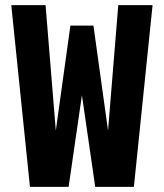

<svg xmlns="http://www.w3.org/2000/svg" viewBox="-20 -730 640 750"><path d="M97 0 24 -710H158L198 -220L255 -630H345L402 -220L442 -710H576L503 0H352L300 -358L248 0Z"/></svg>

Font: Geist Mono
Style: Bold
Weight: 700
Monospace: yes
Designer: Basement.studio, Andrés Briganti, Mateo Zaragoza
Foundry: Basement.studio, Vercel, Andrés Briganti, Guido Ferreyra, Mateo Zaragoza
Version: Version 1.500; ttfautohint (v1.8.4.7-5d5b)